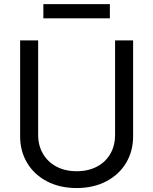

<svg xmlns="http://www.w3.org/2000/svg" viewBox="-20 -904 747 936"><path d="M628.9 -707V-239.3Q628.9 -167 594.7 -109.9Q560.5 -52.7 498 -20Q435.5 12.7 353.5 12.7Q271.5 12.7 209 -20Q146.5 -52.7 112.3 -109.9Q78.1 -167 78.1 -239.3V-707H166V-246.1Q166 -195.3 189 -155.3Q211.9 -115.2 254.4 -92.3Q296.9 -69.3 353.5 -69.3Q411.1 -69.3 453.6 -92.3Q496.1 -115.2 518.6 -155.3Q541 -195.3 541 -246.1V-707ZM515.6 -814.5H191.4V-883.8H515.6Z"/></svg>

Font: Pretendard JP Variable
Style: Regular
Weight: 400
Designer: Base glyphs from Inter by Rasmus Andersson; Hangul glyphs from Noto Sans CJK(Source Han Sans) by Jang Soo-young and Kang
Foundry: Kil Hyung-jin
Version: Version 1.307;Glyphs 3.2 (3192)